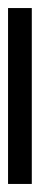

<svg xmlns="http://www.w3.org/2000/svg" viewBox="164 -126 99 477"><g transform="rotate(-90 213.5 112.5)"><path d="M-5 142H432V83H-5Z"/></g></svg>

Font: Noto Serif Armenian SemiCondensed
Style: Bold
Weight: 700
Width: 4
Designer: Monotype Design Team
Foundry: Monotype Imaging Inc.
Version: Version 2.008